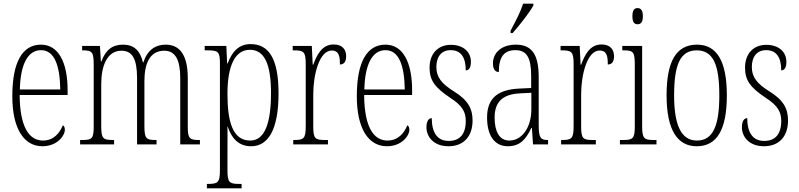

<svg xmlns="http://www.w3.org/2000/svg" viewBox="-20 -786 4347 1045"><path d="M211 10C291 10 333 -47 333 -80C333 -94 328 -101 322 -104C305 -62 272 -21 214 -21C135 -21 88 -101 87 -269H348V-294C348 -449 297 -543 203 -543C103 -543 47 -450 47 -262C47 -88 109 10 211 10ZM308 -299H88C91 -431 129 -513 203 -513C278 -513 306 -426 308 -299Z M416 0H601V-24H599C540 -24 531 -31 531 -100V-330C531 -425 562 -510 641 -510C701 -510 726 -464 726 -360V0H832V-24H829C776 -24 766 -31 766 -100V-345C766 -434 792 -510 874 -510C937 -510 961 -456 961 -360V0H1068V-24H1066C1013 -24 1002 -30 1002 -96V-361C1002 -484 960 -543 882 -543C826 -543 782 -514 760 -446H758C743 -512 707 -543 650 -543C592 -543 555 -515 532 -452H529L524 -536H427V-512H429C483 -512 490 -503 490 -431V-101C490 -31 482 -24 426 -24H416Z M1106 239H1295V215H1283C1229 215 1218 208 1218 141V18C1218 -30 1219 -72 1218 -98H1219C1240 -33 1279 10 1347 10C1439 10 1496 -79 1496 -278C1496 -467 1443 -546 1344 -546C1277 -546 1242 -501 1219 -441H1216L1212 -536H1094V-512H1108C1169 -512 1177 -505 1177 -438V140C1177 208 1166 215 1111 215H1106ZM1342 -21C1247 -21 1218 -122 1218 -275C1218 -426 1258 -515 1340 -515C1419 -515 1455 -438 1455 -279C1455 -121 1423 -21 1342 -21Z M1576 0H1765V-24H1752C1695 -24 1685 -30 1685 -99V-274C1685 -379 1718 -511 1785 -511C1827 -511 1830 -476 1830 -435C1855 -435 1864 -454 1864 -480C1864 -517 1843 -544 1796 -544C1731 -544 1704 -485 1685 -434H1682L1677 -536H1573V-512H1576C1633 -512 1644 -506 1644 -437V-100C1644 -30 1633 -24 1578 -24H1576Z M2086 10C2166 10 2208 -47 2208 -80C2208 -94 2203 -101 2197 -104C2180 -62 2147 -21 2089 -21C2010 -21 1963 -101 1962 -269H2223V-294C2223 -449 2172 -543 2078 -543C1978 -543 1922 -450 1922 -262C1922 -88 1984 10 2086 10ZM2183 -299H1963C1966 -431 2004 -513 2078 -513C2153 -513 2181 -426 2183 -299Z M2421 10C2503 10 2552 -43 2552 -130C2552 -194 2528 -241 2450 -289C2384 -330 2355 -366 2355 -421C2355 -472 2378 -513 2433 -513C2488 -513 2515 -475 2515 -403C2534 -403 2543 -420 2543 -450C2543 -504 2501 -542 2434 -542C2363 -542 2318 -493 2318 -418C2318 -348 2347 -310 2430 -254C2499 -210 2515 -174 2515 -128C2515 -55 2482 -19 2422 -19C2359 -19 2330 -66 2330 -143C2314 -143 2301 -128 2301 -93C2301 -44 2338 10 2421 10Z M2759 -619V-606H2770C2811 -652 2864 -721 2883 -756V-766H2827C2813 -721 2789 -676 2759 -619ZM2744 10C2814 10 2845 -33 2872 -90H2875L2881 0H2963V-24H2961C2923 -24 2912 -35 2912 -105V-367C2912 -496 2870 -543 2787 -543C2710 -543 2663 -499 2663 -441C2663 -411 2674 -394 2695 -394C2695 -476 2723 -513 2785 -513C2848 -513 2871 -471 2871 -371V-307L2808 -304C2689 -299 2631 -251 2631 -147C2631 -41 2677 10 2744 10ZM2752 -21C2697 -21 2672 -72 2672 -146C2672 -227 2711 -274 2813 -278L2872 -281V-191C2872 -95 2823 -21 2752 -21Z M3034 0H3223V-24H3210C3153 -24 3143 -30 3143 -99V-274C3143 -379 3176 -511 3243 -511C3285 -511 3288 -476 3288 -435C3313 -435 3322 -454 3322 -480C3322 -517 3301 -544 3254 -544C3189 -544 3162 -485 3143 -434H3140L3135 -536H3031V-512H3034C3091 -512 3102 -506 3102 -437V-100C3102 -30 3091 -24 3036 -24H3034Z M3450 -654C3467 -654 3479 -664 3479 -698C3479 -731 3467 -742 3450 -742C3433 -742 3422 -731 3422 -698C3422 -664 3433 -654 3450 -654ZM3354 0H3553V-24H3540C3485 -24 3475 -32 3475 -100V-536H3367V-512H3374C3427 -512 3435 -503 3435 -434V-99C3435 -31 3425 -24 3369 -24H3354Z M3772 10C3879 10 3936 -75 3936 -267C3936 -450 3883 -543 3774 -543C3660 -543 3608 -452 3608 -267C3608 -77 3668 10 3772 10ZM3773 -21C3687 -21 3649 -106 3649 -267C3649 -431 3681 -512 3772 -512C3863 -512 3895 -431 3895 -267C3895 -106 3863 -21 3773 -21Z M4138 10C4220 10 4269 -43 4269 -130C4269 -194 4245 -241 4167 -289C4101 -330 4072 -366 4072 -421C4072 -472 4095 -513 4150 -513C4205 -513 4232 -475 4232 -403C4251 -403 4260 -420 4260 -450C4260 -504 4218 -542 4151 -542C4080 -542 4035 -493 4035 -418C4035 -348 4064 -310 4147 -254C4216 -210 4232 -174 4232 -128C4232 -55 4199 -19 4139 -19C4076 -19 4047 -66 4047 -143C4031 -143 4018 -128 4018 -93C4018 -44 4055 10 4138 10Z"/></svg>

Font: Noto Serif Khmer ExtraCondensed ExtraLight
Style: Regular
Weight: 200
Width: 2
Designer: Danh Hong and the Monotype Design Team
Foundry: Monotype Imaging Inc.
Version: Version 2.004